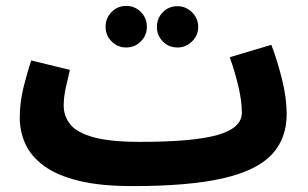

<svg xmlns="http://www.w3.org/2000/svg" viewBox="-20 -610 1043 651"><path d="M429 21Q320 21 247 3Q174 -15 130 -47Q86 -79 66.5 -121Q47 -163 47 -211Q47 -263 60 -315Q73 -367 86 -405L217 -373Q210 -344 203 -312.5Q196 -281 196 -252Q196 -216 218.5 -188Q241 -160 297.5 -144.5Q354 -129 454 -129V-128L455 -129Q636 -129 718 -152.5Q800 -176 800 -228Q800 -267 788.5 -316Q777 -365 759 -416L900 -458Q920 -406 936 -342Q952 -278 952 -223Q952 -140 901.5 -86Q851 -32 736.5 -5.5Q622 21 429 21ZM408 -449Q379 -449 358.5 -469.5Q338 -490 338 -519Q338 -549 358.5 -569.5Q379 -590 408 -590Q437 -590 457.5 -569.5Q478 -549 478 -519Q478 -490 457.5 -469.5Q437 -449 408 -449ZM582 -449Q552 -449 532 -469.5Q512 -490 512 -518Q512 -548 532 -568.5Q552 -589 582 -589Q610 -589 631 -568.5Q652 -548 652 -518Q652 -490 631 -469.5Q610 -449 582 -449Z"/></svg>

Font: Noto Sans Arabic SemCond ExtBd
Style: Regular
Weight: 800
Width: 4
Designer: Monotype Design Team, Nadine Chahine, Nizar Qandah and Khaled Hosny
Foundry: Monotype Imaging Inc.
Version: Version 2.012; ttfautohint (v1.8.4.7-5d5b)